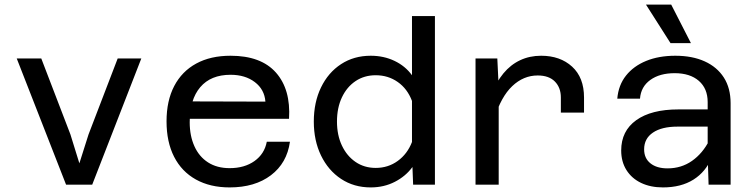

<svg xmlns="http://www.w3.org/2000/svg" viewBox="-20 -805 3290 837"><path d="M268 0 53 -550H160L287 -219L326 -93L366 -219L493 -550H596L382 0Z M981 12Q896 12 834 -22.5Q772 -57 739 -121.5Q706 -186 706 -276Q706 -366 739.5 -430Q773 -494 835.5 -528Q898 -562 985 -562Q1118 -562 1183 -488.5Q1248 -415 1240 -287H786L787 -363L1137 -362Q1133 -415 1091 -447Q1049 -479 985 -479Q899 -479 853 -425Q807 -371 807 -272Q807 -213 827.5 -167.5Q848 -122 887 -97Q926 -72 981 -72Q1046 -72 1089.5 -103Q1133 -134 1143 -187H1244Q1231 -94 1161 -41Q1091 12 981 12Z M1596 -562Q1653 -562 1700 -539.5Q1747 -517 1776 -477V-735H1876V0H1781L1778 -77Q1749 -37 1701.5 -12.5Q1654 12 1596 12Q1523 12 1467 -25Q1411 -62 1379.5 -127Q1348 -192 1348 -275Q1348 -359 1379.5 -424Q1411 -489 1467 -525.5Q1523 -562 1596 -562ZM1618 -73Q1672 -73 1714 -103.5Q1756 -134 1776 -186V-365Q1756 -418 1714 -447.5Q1672 -477 1618 -477Q1568 -477 1530 -451.5Q1492 -426 1470.5 -380.5Q1449 -335 1449 -275Q1449 -216 1470.5 -170.5Q1492 -125 1530 -99Q1568 -73 1618 -73Z M2425 -314V-380Q2425 -423 2399 -449.5Q2373 -476 2324 -476Q2262 -476 2213 -429.5Q2164 -383 2135 -288L2121 -390Q2143 -447 2174.5 -485Q2206 -523 2247.5 -542.5Q2289 -562 2339 -562Q2422 -562 2474 -514.5Q2526 -467 2526 -380V-314ZM2053 0V-550H2148L2154 -425V0Z M3069 0 3065 -125V-360Q3065 -419 3026.5 -452.5Q2988 -486 2921 -486Q2856 -486 2815 -456.5Q2774 -427 2770 -375H2671Q2676 -434 2709 -475.5Q2742 -517 2797 -539.5Q2852 -562 2924 -562Q2998 -562 3052 -537.5Q3106 -513 3135.5 -467Q3165 -421 3165 -355V0ZM2870 12Q2816 12 2775 -7.5Q2734 -27 2711 -63.5Q2688 -100 2688 -149Q2688 -234 2753.5 -281Q2819 -328 2937 -328H3078V-253H2933Q2865 -253 2826.5 -227Q2788 -201 2788 -154Q2788 -115 2815.5 -93Q2843 -71 2890 -71Q2950 -71 2996.5 -103.5Q3043 -136 3072 -193L3083 -119Q3057 -56 3003 -22Q2949 12 2870 12ZM2992 -617H2903L2796 -785H2906Z"/></svg>

Font: Azeret Mono Thin
Style: Regular
Weight: 400
Version: Version 1.002